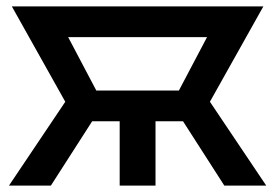

<svg xmlns="http://www.w3.org/2000/svg" viewBox="-20 -580 860 600"><path d="M466 0H354V-201H268L139 0H8L184 -262L17 -560H803L636 -262L812 0H681L552 -201H466ZM281 -297H539L627 -464H193Z"/></svg>

Font: Tektur Medium
Style: Regular
Weight: 500
Designer: Adam Jagosz
Foundry: Adam Jagosz
Version: Version 1.005;gftools[0.9.30]